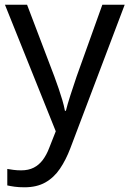

<svg xmlns="http://www.w3.org/2000/svg" viewBox="-20 -556 550 816"><path d="M1 -536H95L211 -231Q221 -204 229.5 -179Q238 -154 245 -130.5Q252 -107 256 -85H260Q266 -110 279 -150.5Q292 -191 306 -232L415 -536H510L279 74Q260 124 234.5 161.5Q209 199 172.5 219.5Q136 240 84 240Q60 240 42 237.5Q24 235 11 232V162Q22 164 37.5 166Q53 168 70 168Q101 168 123.5 156.5Q146 145 162 123.5Q178 102 189 73L217 2Z"/></svg>

Font: ltamil85
Style: Book
Weight: 400
Designer: Jelle Bosma - Monotype Design Team
Foundry: Monotype Imaging Inc.
Version: Version 2.003